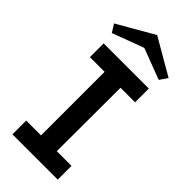

<svg xmlns="http://www.w3.org/2000/svg" viewBox="-253 -833 878 878"><g transform="rotate(45 186.0 -394.5)"><path d="M41 -589H333V-500H239L238 -89H333V0H40V-89H136V-500H41ZM187 -789 363 -687 337 -649 187 -706 34 -649 10 -687Z"/></g></svg>

Font: Podkova SemiBold
Style: Regular
Weight: 600
Designer: Ilya Yudin
Foundry: Cyreal (www.cyreal.org)
Version: Version 2.103